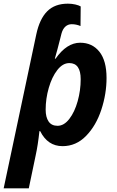

<svg xmlns="http://www.w3.org/2000/svg" viewBox="-54 -787 638 1047"><path d="M144 -600Q162 -684 203.5 -725.5Q245 -767 316 -767Q338 -767 357 -762.5Q376 -758 386 -752L385 -645Q362 -655 337 -655Q317 -655 302.5 -642Q288 -629 281 -603L275 -579Q259 -515 245 -467H249Q310 -554 383 -554Q449 -554 488 -505Q527 -456 527 -362Q527 -275 498.5 -188.5Q470 -102 415.5 -46Q361 10 287 10Q206 10 165 -72H161Q153 4 140 63L103 240H-34ZM386 -355Q386 -443 324 -443Q288 -443 258.5 -405Q229 -367 212 -308Q195 -249 195 -189Q195 -148 211 -124.5Q227 -101 260 -101Q295 -101 324 -138.5Q353 -176 369.5 -235Q386 -294 386 -355Z"/></svg>

Font: Noto Sans Display
Style: Bold Italic
Weight: 700
Italic angle: -12°
Designer: Monotype Design team
Foundry: Monotype Imaging Inc.
Version: Version 1.000